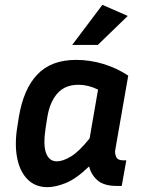

<svg xmlns="http://www.w3.org/2000/svg" viewBox="-20 -765 598 795"><path d="M465 5Q410 5 383.5 -18.5Q357 -42 349 -76Q295 -24 252 -7Q209 10 176 10Q127 10 95 -21.5Q63 -53 51.5 -108.5Q40 -164 51 -236L58 -280Q77 -396 134.5 -456.5Q192 -517 295 -517Q353 -517 408.5 -500Q464 -483 511 -452L457 -143Q455 -128 461.5 -114.5Q468 -101 491 -101H503L484 5ZM169 -236Q158 -164 171 -130.5Q184 -97 215 -97Q241 -97 274.5 -117.5Q308 -138 351 -192L386 -394Q345 -414 305 -414Q249 -414 217.5 -378Q186 -342 176 -280ZM385 -579H279L404 -745L509 -699Z"/></svg>

Font: Inria Sans
Style: Bold Italic
Weight: 700
Italic angle: -10°
Designer: Black Foundry Team
Foundry: Black Foundry
Version: Version 1.2; ttfautohint (v1.8.3)